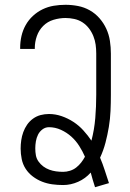

<svg xmlns="http://www.w3.org/2000/svg" viewBox="-20 -763 540 800"><path d="M376 17Q371 2 366.5 -13.5Q362 -29 358 -44Q336 -19 305.5 -5.5Q275 8 243 8Q220 8 198 5Q176 2 155.5 -6Q135 -14 117 -27.5Q99 -41 87 -59.5Q75 -78 70.5 -100Q66 -122 66 -144Q66 -161 68.5 -178.5Q71 -196 77 -212.5Q83 -229 93 -243.5Q103 -258 117.5 -268.5Q132 -279 149 -283.5Q166 -288 184 -288Q211 -288 237 -279Q263 -270 286 -255Q309 -240 327.5 -219.5Q346 -199 361 -177Q373 -223 377 -271Q381 -319 381 -368V-540Q381 -559 378.5 -577Q376 -595 369 -612.5Q362 -630 350.5 -645Q339 -660 323.5 -670Q308 -680 289.5 -684Q271 -688 253 -688Q228 -688 203 -680.5Q178 -673 160 -655Q142 -637 133.5 -612.5Q125 -588 125 -563V-559H64V-564Q64 -589 69.5 -613Q75 -637 87 -658.5Q99 -680 117.5 -697Q136 -714 158 -724.5Q180 -735 204 -739Q228 -743 253 -743Q279 -743 305 -738Q331 -733 354 -720Q377 -707 394.5 -687Q412 -667 423 -643Q434 -619 438 -592.5Q442 -566 442 -540V-368Q442 -334 440.5 -300.5Q439 -267 433.5 -234Q428 -201 419.5 -168.5Q411 -136 397 -106Q408 -80 416.5 -53.5Q425 -27 434 0ZM243 -47Q257 -47 271.5 -51.5Q286 -56 297.5 -65Q309 -74 318 -85.5Q327 -97 334 -110Q324 -133 310 -155Q296 -177 277 -194Q258 -211 234 -222Q210 -233 184 -233Q169 -233 157 -224Q145 -215 138.5 -202Q132 -189 129.5 -174Q127 -159 127 -145Q127 -130 129.5 -116Q132 -102 140.5 -90Q149 -78 160.5 -69.5Q172 -61 185.5 -56Q199 -51 213.5 -49Q228 -47 243 -47Z"/></svg>

Font: Iosevka Light
Style: Regular
Weight: 300
Monospace: yes
Designer: Belleve Invis
Foundry: Belleve Invis
Version: Version 32.5.0; ttfautohint (v1.8.4)